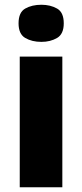

<svg xmlns="http://www.w3.org/2000/svg" viewBox="-20 -787 345 807"><path d="M154 -767Q192 -767 220 -751Q248 -735 248 -689Q248 -644 220 -627.5Q192 -611 154 -611Q114 -611 86 -627.5Q58 -644 58 -689Q58 -735 86 -751Q114 -767 154 -767ZM242 -549V0H63V-549Z"/></svg>

Font: Noto Sans Disp ExtBd
Style: Regular
Weight: 800
Designer: Monotype Design Team
Foundry: Monotype Imaging Inc.
Version: Version 2.000;GOOG;noto-source:20170915:90ef993387c0; ttfaut